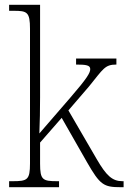

<svg xmlns="http://www.w3.org/2000/svg" viewBox="-20 -780 535 800"><path d="M18 0H226V-25H219C158 -25 147 -30 147 -98V-186L237 -289L342 -105C397 -9 412 0 483 0H495V-25H490C448 -25 423 -48 383 -117L265 -320L351 -420C411 -494 417 -511 465 -511V-536H297V-511C340 -511 356 -508 356 -492C356 -477 344 -455 272 -372L144 -224C146 -265 147 -330 147 -374V-760H18V-735H37C93 -735 105 -730 105 -660V-99C105 -30 94 -25 32 -25H18Z"/></svg>

Font: Noto Serif Thai SemiCondensed ExtraLight
Style: Regular
Weight: 200
Width: 4
Designer: Monotype Design Team
Foundry: Monotype Imaging Inc.
Version: Version 2.002